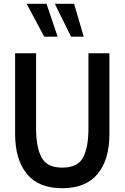

<svg xmlns="http://www.w3.org/2000/svg" viewBox="-20 -982 659 1016"><path d="M60 -273V-700H171V-303Q171 -202 200 -148.5Q229 -95 309 -95Q391 -95 419.5 -148.5Q448 -202 448 -303V-700H559V-273Q559 -137 496.5 -61.5Q434 14 309 14Q184 14 122 -62Q60 -138 60 -273ZM214 -788 121 -962H226L285 -788ZM356 -788 270 -962H372L423 -788Z"/></svg>

Font: Cabin Condensed SemiBold
Style: Regular
Weight: 600
Width: 3
Designer: Pablo Impallari
Foundry: Pablo Impallari. http://www.impallari.com Igino Marini. http://www.ikern.com
Version: Version 2.001